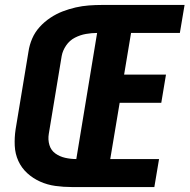

<svg xmlns="http://www.w3.org/2000/svg" viewBox="-20 -755 765 775"><path d="M270 0H603L622 -113H425L463 -340H631L650 -454H481L509 -622H706L725 -735H391Q365 -735 338.5 -733Q312 -731 285.5 -725Q259 -719 233 -709Q207 -699 183 -683Q159 -667 140 -646Q121 -625 110 -599.5Q99 -574 95 -547L43 -233Q38 -200 39.5 -167Q41 -134 54 -105.5Q67 -77 90 -56Q113 -35 142 -22Q171 -9 203.5 -4.5Q236 0 270 0ZM288 -113Q265 -113 243 -118Q221 -123 203.5 -135.5Q186 -148 179.5 -169.5Q173 -191 177 -215L229 -529Q233 -551 247 -571.5Q261 -592 282.5 -603Q304 -614 327 -618Q350 -622 372 -622Z"/></svg>

Font: Iosevka Sparkle XBdObl
Style: Regular
Weight: 800
Italic angle: -9°
Designer: Belleve Invis
Foundry: Belleve Invis
Version: Version 4.5.0; ttfautohint (v1.8.3)